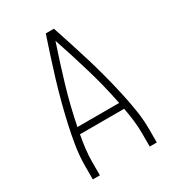

<svg xmlns="http://www.w3.org/2000/svg" viewBox="-178 -838 855 941"><g transform="rotate(-30 250.0 -367.5)"><path d="M69 0V-74Q69 -130 78 -186.5Q87 -243 99.5 -298.5Q112 -354 126.5 -409Q141 -464 157.5 -518.5Q174 -573 191.5 -627Q209 -681 227 -735H273Q291 -681 308.5 -627Q326 -573 342.5 -518.5Q359 -464 373.5 -409Q388 -354 400.5 -298.5Q413 -243 422 -186.5Q431 -130 431 -74V0H391V-74Q391 -111 386.5 -148.5Q382 -186 375 -223H125Q118 -186 113.5 -148.5Q109 -111 109 -74V0ZM368 -260Q347 -367 316 -471.5Q285 -576 250 -680Q215 -576 184 -471.5Q153 -367 132 -260Z"/></g></svg>

Font: Iosevka Term Curly Extralight
Style: Regular
Weight: 200
Designer: Belleve Invis
Foundry: Belleve Invis
Version: Version 32.3.0